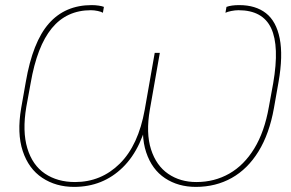

<svg xmlns="http://www.w3.org/2000/svg" viewBox="-20 -727 1140 752"><path d="M63 -304 81 -406Q108 -563 171.5 -635Q235 -707 339 -707Q353 -707 366.5 -705Q380 -703 387 -700L383 -677Q377 -681 363 -684Q349 -687 336 -687Q241 -687 183 -616.5Q125 -546 100 -401L83 -308Q67 -213 87 -146.5Q107 -80 156 -47Q205 -14 274 -14Q376 -14 449 -86Q522 -158 547 -298L586 -520H605L565 -294Q539 -148 461 -71.5Q383 5 270 5Q199 5 145.5 -30.5Q92 -66 69 -135.5Q46 -205 63 -304ZM547 -294 587 -520H606L567 -298Q551 -206 571.5 -142Q592 -78 639 -46Q686 -14 749 -14Q820 -14 878 -47Q936 -80 976 -145.5Q1016 -211 1033 -308L1050 -401Q1075 -546 1042 -616.5Q1009 -687 914 -687Q901 -687 886 -684Q871 -681 863 -677L867 -700Q886 -707 917 -707Q981 -707 1021.5 -675.5Q1062 -644 1075.5 -576.5Q1089 -509 1071 -406L1053 -304Q1035 -203 992.5 -134Q950 -65 887.5 -30Q825 5 747 5Q678 5 626.5 -29Q575 -63 552.5 -130.5Q530 -198 547 -294Z"/></svg>

Font: Fixel Italic Variable Display Thin
Style: Italic
Weight: 100
Italic angle: -10°
Designer: AlfaBravo + MacPaw
Foundry: Kyrylo Tkachov, Marchela Mozhyna, Serhii Makarenko, Maria Weinstein, Zakhar Kryvoshyya
Version: Version 1.210;Glyphs 3.2 (3217)